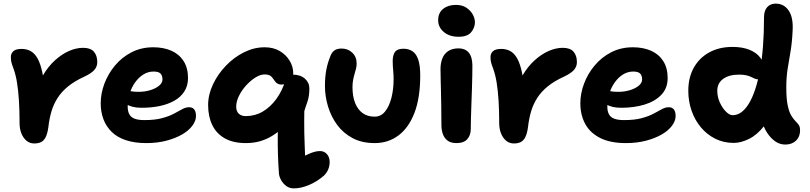

<svg xmlns="http://www.w3.org/2000/svg" viewBox="-20 -780 4473 1060"><path d="M169 12Q145 12 127 -2.5Q109 -17 98.5 -42.5Q88 -68 88 -101Q88 -170 84.5 -225Q81 -280 74 -323.5Q67 -367 55 -400Q45 -426 42.5 -438.5Q40 -451 40 -465Q40 -485 54 -497.5Q68 -510 99 -510Q127 -510 149 -498Q171 -486 187 -458Q203 -430 213.5 -381Q224 -332 227 -257L168 -248Q187 -313 216.5 -363Q246 -413 283.5 -447Q321 -481 361 -498.5Q401 -516 439 -516Q480 -516 498.5 -494.5Q517 -473 517 -437Q517 -412 500.5 -393.5Q484 -375 446 -357Q393 -333 356.5 -303.5Q320 -274 297.5 -238.5Q275 -203 263.5 -163Q252 -123 247 -78Q242 -42 232 -22.5Q222 -3 206.5 4.5Q191 12 169 12Z M788 10Q723 10 675 -6Q627 -22 596.5 -52Q566 -82 551 -122Q536 -162 536 -210Q536 -264 556.5 -318.5Q577 -373 615 -418.5Q653 -464 706.5 -491.5Q760 -519 826 -519Q883 -519 926 -500Q969 -481 993.5 -443Q1018 -405 1018 -349Q1018 -307 998 -275.5Q978 -244 942.5 -224Q907 -204 861 -194.5Q815 -185 762 -185Q708 -185 679 -204.5Q650 -224 650 -250Q650 -264 656.5 -271.5Q663 -279 679 -279Q690 -279 705 -276Q720 -273 746 -273Q779 -273 809 -282Q839 -291 858 -306.5Q877 -322 877 -341Q877 -363 866 -374Q855 -385 828 -385Q797 -385 771 -368.5Q745 -352 725.5 -324.5Q706 -297 695.5 -262Q685 -227 685 -190Q685 -167 693.5 -150Q702 -133 722.5 -125Q743 -117 777 -117Q835 -117 874 -127.5Q913 -138 939.5 -152Q966 -166 985.5 -177Q1005 -188 1024 -188Q1043 -188 1052.5 -175.5Q1062 -163 1062 -139Q1062 -113 1042 -86Q1022 -59 986 -38Q950 -17 899.5 -3.5Q849 10 788 10Z M1602 260Q1578 260 1560 246.5Q1542 233 1531.5 213.5Q1521 194 1520 177Q1518 148 1516.5 122.5Q1515 97 1514.5 72Q1514 47 1513.5 21Q1513 -5 1513.5 -32.5Q1514 -60 1515 -92L1544 -77Q1514 -49 1482 -29.5Q1450 -10 1414.5 0Q1379 10 1337 10Q1268 10 1221.5 -16Q1175 -42 1152 -89.5Q1129 -137 1129 -200Q1129 -257 1155.5 -313.5Q1182 -370 1227 -417Q1272 -464 1327.5 -491.5Q1383 -519 1441 -519Q1489 -519 1524 -498.5Q1559 -478 1579 -445Q1599 -412 1599 -375Q1599 -351 1579.5 -332Q1560 -313 1532 -313Q1521 -313 1511 -319Q1501 -325 1492 -340Q1482 -356 1471 -362.5Q1460 -369 1441 -369Q1417 -369 1390 -352Q1363 -335 1338.5 -308Q1314 -281 1299 -250Q1284 -219 1284 -191Q1284 -166 1298 -152.5Q1312 -139 1337 -139Q1388 -139 1430.5 -164Q1473 -189 1505.5 -233.5Q1538 -278 1556 -337Q1561 -351 1570.5 -359.5Q1580 -368 1596 -368Q1638 -368 1663 -346Q1688 -324 1688 -292Q1688 -248 1676.5 -216Q1665 -184 1660 -166Q1660 -134 1659.5 -105Q1659 -76 1660 -46.5Q1661 -17 1662 18.5Q1663 54 1665 99L1647 87Q1669 77 1685.5 69.5Q1702 62 1717 58Q1732 54 1747 54Q1770 54 1785 71Q1800 88 1800 114Q1800 137 1791.5 156.5Q1783 176 1768 190Q1728 224 1684.5 242Q1641 260 1602 260Z M2049 10Q1978 10 1926.5 -17.5Q1875 -45 1841.5 -90.5Q1808 -136 1791 -192Q1774 -248 1774 -305Q1774 -355 1781.5 -394.5Q1789 -434 1804 -470Q1811 -490 1825.5 -501Q1840 -512 1866 -512Q1901 -512 1925 -489Q1949 -466 1949 -430Q1949 -415 1945.5 -401Q1942 -387 1937.5 -372Q1933 -357 1929.5 -339Q1926 -321 1926 -299Q1926 -248 1940.5 -211.5Q1955 -175 1982 -155.5Q2009 -136 2048 -136Q2083 -136 2106 -164.5Q2129 -193 2141 -240Q2153 -287 2153 -342Q2153 -364 2151.5 -381Q2150 -398 2149 -412.5Q2148 -427 2148 -443Q2148 -475 2160.5 -493Q2173 -511 2208 -511Q2237 -511 2258 -496.5Q2279 -482 2289.5 -449.5Q2300 -417 2300 -364Q2300 -239 2268 -156.5Q2236 -74 2179.5 -32Q2123 10 2049 10Z M2500 10Q2470 10 2452 -3Q2434 -16 2425.5 -38.5Q2417 -61 2417 -89Q2417 -154 2416 -198.5Q2415 -243 2414.5 -276Q2414 -309 2413 -338Q2412 -367 2412 -400Q2412 -431 2422 -457Q2432 -483 2454.5 -498Q2477 -513 2512 -513Q2547 -513 2567 -490.5Q2587 -468 2588 -421Q2588 -401 2587.5 -366Q2587 -331 2585.5 -288.5Q2584 -246 2582.5 -203.5Q2581 -161 2580 -125Q2579 -89 2579 -67Q2579 -34 2560 -12Q2541 10 2500 10ZM2512 -577Q2461 -577 2430 -603.5Q2399 -630 2399 -668Q2399 -709 2426.5 -731Q2454 -753 2497 -753Q2531 -753 2554 -738Q2577 -723 2589.5 -701Q2602 -679 2602 -657Q2602 -628 2581.5 -602.5Q2561 -577 2512 -577Z M2817 12Q2793 12 2775 -2.5Q2757 -17 2746.5 -42.5Q2736 -68 2736 -101Q2736 -170 2732.5 -225Q2729 -280 2722 -323.5Q2715 -367 2703 -400Q2693 -426 2690.5 -438.5Q2688 -451 2688 -465Q2688 -485 2702 -497.5Q2716 -510 2747 -510Q2775 -510 2797 -498Q2819 -486 2835 -458Q2851 -430 2861.5 -381Q2872 -332 2875 -257L2816 -248Q2835 -313 2864.5 -363Q2894 -413 2931.5 -447Q2969 -481 3009 -498.5Q3049 -516 3087 -516Q3128 -516 3146.5 -494.5Q3165 -473 3165 -437Q3165 -412 3148.5 -393.5Q3132 -375 3094 -357Q3041 -333 3004.5 -303.5Q2968 -274 2945.5 -238.5Q2923 -203 2911.5 -163Q2900 -123 2895 -78Q2890 -42 2880 -22.5Q2870 -3 2854.5 4.5Q2839 12 2817 12Z M3436 10Q3349 10 3293 -18.5Q3237 -47 3210.5 -96.5Q3184 -146 3184 -210Q3184 -264 3204.5 -318.5Q3225 -373 3263 -418.5Q3301 -464 3354.5 -491.5Q3408 -519 3474 -519Q3531 -519 3574 -500Q3617 -481 3641.5 -443Q3666 -405 3666 -349Q3666 -293 3631 -256.5Q3596 -220 3538 -202.5Q3480 -185 3410 -185Q3356 -185 3327 -204.5Q3298 -224 3298 -250Q3298 -264 3304.5 -271.5Q3311 -279 3327 -279Q3338 -279 3353 -276Q3368 -273 3394 -273Q3427 -273 3457 -282Q3487 -291 3506 -306.5Q3525 -322 3525 -341Q3525 -363 3514 -374Q3503 -385 3476 -385Q3445 -385 3419 -368.5Q3393 -352 3373.5 -324.5Q3354 -297 3343.5 -262Q3333 -227 3333 -190Q3333 -167 3341.5 -150Q3350 -133 3370.5 -125Q3391 -117 3425 -117Q3483 -117 3522 -127.5Q3561 -138 3587.5 -152Q3614 -166 3633.5 -177Q3653 -188 3672 -188Q3691 -188 3700.5 -175.5Q3710 -163 3710 -139Q3710 -113 3690 -86Q3670 -59 3634 -38Q3598 -17 3547.5 -3.5Q3497 10 3436 10Z M4031 9Q3975 9 3929 -14Q3883 -37 3849.5 -77Q3816 -117 3798 -169Q3780 -221 3780 -279Q3780 -352 3810.5 -406.5Q3841 -461 3896 -491Q3951 -521 4024 -521Q4078 -521 4117 -505.5Q4156 -490 4177.5 -461.5Q4199 -433 4199 -390Q4199 -369 4189.5 -355.5Q4180 -342 4166 -342Q4155 -342 4146.5 -346Q4138 -350 4127.5 -355Q4117 -360 4101.5 -364Q4086 -368 4060 -368Q4005 -368 3972.5 -344.5Q3940 -321 3940 -279Q3940 -246 3953.5 -215.5Q3967 -185 3987 -164.5Q4007 -144 4025 -144Q4075 -144 4114 -207.5Q4153 -271 4175.5 -391.5Q4198 -512 4198 -684Q4198 -721 4215.5 -740.5Q4233 -760 4262 -760Q4308 -760 4334 -722Q4360 -684 4356 -612Q4353 -546 4344.5 -496.5Q4336 -447 4328.5 -400.5Q4321 -354 4321 -297Q4321 -236 4328.5 -199.5Q4336 -163 4347.5 -143.5Q4359 -124 4370.5 -112.5Q4382 -101 4389.5 -90.5Q4397 -80 4397 -61Q4397 -37 4387 -19.5Q4377 -2 4358.5 8Q4340 18 4315 18Q4285 18 4260 0.5Q4235 -17 4215.5 -46.5Q4196 -76 4186 -114.5Q4176 -153 4177 -194L4261 -219Q4238 -135 4199 -85Q4160 -35 4115 -13Q4070 9 4031 9Z"/></svg>

Font: Shantell Sans
Style: Bold
Weight: 700
Designer: Stephen Nixon, Anya Danilova, Shantell Martin
Foundry: Arrow Type
Version: Version 1.011;[c5ecc13dd]